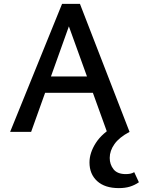

<svg xmlns="http://www.w3.org/2000/svg" viewBox="-20 -678 734 987"><path d="M530 0 313 -601H355L140 0H32L299 -658H391L646 0ZM150 -201 181 -285H469L514 -201ZM591 289Q519 289 479.5 253Q440 217 440 157Q440 108 472.5 57Q505 6 577 -35L646 0Q593 28 568.5 62.5Q544 97 544 134Q544 167 563.5 192Q583 217 627 217Q638 217 649 215Q660 213 670 207L694 259Q672 274 647.5 281.5Q623 289 591 289Z"/></svg>

Font: Ysabeau SC SemiBold
Style: Regular
Weight: 600
Designer: Christian Thalmann (Catharsis Fonts)
Version: Version 2.001;gftools[0.9.30]; featfreeze: smcp